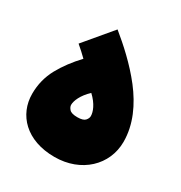

<svg xmlns="http://www.w3.org/2000/svg" viewBox="-146 -700 765 812"><g transform="rotate(30 236.5 -294.5)"><path d="M233.4 5.4C363.8 5.4 455.1 -82.5 455.1 -196.3C455.1 -280.3 418 -358.4 365.2 -426.8C312.5 -494.6 248.5 -551.8 195.3 -595.2L82.5 -460.9C99.6 -446.8 118.2 -429.2 132.3 -415.5C98.6 -379.9 71.3 -343.3 50.3 -305.2C29.3 -266.6 18.6 -224.6 18.6 -179.2C18.6 -77.6 95.2 5.4 233.4 5.4ZM233.4 -188.5C213.4 -188.5 200.7 -192.4 194.3 -199.7C188 -207 184.6 -213.9 184.6 -221.2C184.6 -240.2 197.8 -273.9 233.4 -307.1C269 -273.9 280.8 -241.2 280.8 -221.2C280.8 -213.9 277.8 -207 271.5 -199.7C265.1 -192.4 252.4 -188.5 233.4 -188.5Z"/></g></svg>

Font: Estedad Black
Style: Regular
Weight: 900
Designer: Amin Abedi
Version: Version 7.3